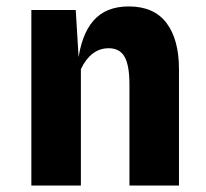

<svg xmlns="http://www.w3.org/2000/svg" viewBox="-20 -577 640 597"><path d="M77.5 0V-546H215.5L228 -340L222 -381.5Q232 -469 270.8 -513Q309.5 -557 380.5 -557Q458.5 -557 497.5 -505.8Q536.5 -454.5 536.5 -361.5V0H382.5V-313.5Q382.5 -373.5 367.5 -400.2Q352.5 -427 318 -427Q289.5 -427 267.8 -410Q246 -393 231.5 -362V0Z"/></svg>

Font: Spline Sans Mono
Style: Bold
Weight: 700
Designer: Eben Sorkin, Mirko Velimirovic
Foundry: Sorkin Type
Version: Version 1.004